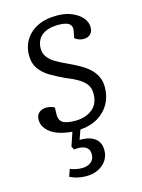

<svg xmlns="http://www.w3.org/2000/svg" viewBox="-114 -587 653 882"><g transform="rotate(-15 212.5 -146.0)"><path d="M185 228Q162 228 142.5 223Q123 218 108 210L120 176Q130 180 144.5 183.5Q159 187 176 187Q192 187 205.5 181.5Q219 176 227 165Q235 154 235 137Q235 117 225 107.5Q215 98 198.5 95Q182 92 162 95L154 79L176 14Q135 11 104.5 -1Q74 -13 57 -33.5Q40 -54 40 -78Q40 -102 54.5 -113Q69 -124 88 -124Q99 -124 109.5 -121.5Q120 -119 127 -114L126 -82Q125 -56 141.5 -43.5Q158 -31 204 -31Q251 -31 283 -56Q315 -81 315 -130Q315 -158 301.5 -175.5Q288 -193 263.5 -207Q239 -221 206 -234Q174 -249 143.5 -266.5Q113 -284 93.5 -310.5Q74 -337 74 -378Q74 -401 82.5 -425.5Q91 -450 111 -471.5Q131 -493 164 -506.5Q197 -520 246 -520Q285 -520 315.5 -507Q346 -494 363.5 -473.5Q381 -453 381 -428Q381 -407 369 -395.5Q357 -384 337 -384Q324 -384 313 -388.5Q302 -393 295 -399L301 -430Q307 -451 293 -464Q279 -477 241 -477Q202 -477 178 -465Q154 -453 144 -434Q134 -415 134 -393Q134 -369 146.5 -352Q159 -335 181.5 -321.5Q204 -308 233 -295Q259 -283 284 -269.5Q309 -256 329 -239Q349 -222 361 -199Q373 -176 373 -145Q373 -103 354.5 -68.5Q336 -34 300.5 -12Q265 10 214 14L198 59Q218 58 236 62Q254 66 267.5 75Q281 84 288.5 98.5Q296 113 296 134Q296 161 281.5 182.5Q267 204 242 216Q217 228 185 228Z"/></g></svg>

Font: Literata 18pt Light
Style: Italic
Weight: 300
Italic angle: -2°
Designer: Latin by Veronika Burian and Jose Scaglione. Greek by Irene Vlachou. Cyrillic by Vera Evstafieva
Foundry: TypeTogether
Version: Version 3.103;gftools[0.9.29]